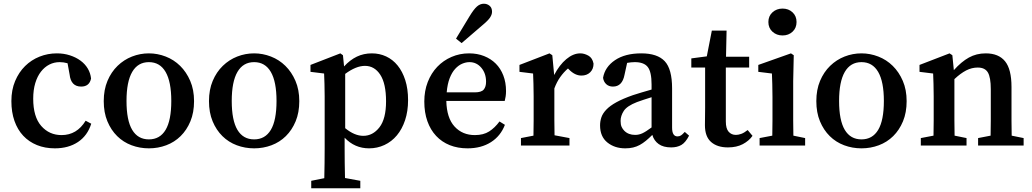

<svg xmlns="http://www.w3.org/2000/svg" viewBox="-20 -780 5531 1029"><path d="M469 -117Q449 -53 398 -19Q347 15 274 15Q221 15 178 -2.5Q135 -20 104.5 -52.5Q74 -85 57.5 -132Q41 -179 41 -238Q41 -298 61 -345.5Q81 -393 114.5 -426Q148 -459 192 -476.5Q236 -494 285 -494Q322 -494 354.5 -483.5Q387 -473 411.5 -455Q436 -437 450.5 -412.5Q465 -388 468 -359Q459 -316 415 -316Q360 -316 353 -381L342 -441Q321 -447 300 -447Q270 -447 244.5 -434Q219 -421 199.5 -396Q180 -371 169 -334.5Q158 -298 158 -251Q158 -154 201 -105Q244 -56 310 -56Q392 -56 439 -133Z M778 -447Q719 -447 688.5 -394.5Q658 -342 658 -239Q658 -135 688.5 -84Q719 -33 778 -33Q837 -33 867.5 -84Q898 -135 898 -239Q898 -342 867.5 -394.5Q837 -447 778 -447ZM778 -494Q824 -494 868 -477Q912 -460 945.5 -427Q979 -394 999.5 -346.5Q1020 -299 1020 -238Q1020 -177 1000.5 -130Q981 -83 948 -50.5Q915 -18 871 -1.5Q827 15 778 15Q729 15 685 -1.5Q641 -18 608 -50.5Q575 -83 555.5 -130Q536 -177 536 -238Q536 -299 556 -346.5Q576 -394 610 -427Q644 -460 687.5 -477Q731 -494 778 -494Z M1342 -447Q1283 -447 1252.5 -394.5Q1222 -342 1222 -239Q1222 -135 1252.5 -84Q1283 -33 1342 -33Q1401 -33 1431.5 -84Q1462 -135 1462 -239Q1462 -342 1431.5 -394.5Q1401 -447 1342 -447ZM1342 -494Q1388 -494 1432 -477Q1476 -460 1509.5 -427Q1543 -394 1563.5 -346.5Q1584 -299 1584 -238Q1584 -177 1564.5 -130Q1545 -83 1512 -50.5Q1479 -18 1435 -1.5Q1391 15 1342 15Q1293 15 1249 -1.5Q1205 -18 1172 -50.5Q1139 -83 1119.5 -130Q1100 -177 1100 -238Q1100 -299 1120 -346.5Q1140 -394 1174 -427Q1208 -460 1251.5 -477Q1295 -494 1342 -494Z M1830 -93Q1880 -52 1927 -52Q1978 -52 2013.5 -97.5Q2049 -143 2049 -237Q2049 -332 2018 -379.5Q1987 -427 1936 -427Q1888 -427 1830 -384ZM1824 -424Q1856 -459 1892.5 -476.5Q1929 -494 1973 -494Q2014 -494 2049.5 -477.5Q2085 -461 2111 -429Q2137 -397 2152 -350.5Q2167 -304 2167 -243Q2167 -184 2151 -136Q2135 -88 2107 -54.5Q2079 -21 2040.5 -3Q2002 15 1958 15Q1881 15 1827 -42V14Q1827 50 1827.5 93Q1828 136 1829 174L1911 189V229H1648V189L1718 175Q1719 137 1719.5 94Q1720 51 1720 14V-264Q1720 -305 1719 -330.5Q1718 -356 1717 -386L1644 -395V-432L1804 -494L1818 -484Z M2524 -285Q2560 -285 2572.5 -300Q2585 -315 2585 -342Q2585 -387 2559.5 -417Q2534 -447 2496 -447Q2477 -447 2457 -438.5Q2437 -430 2419.5 -411Q2402 -392 2390 -361Q2378 -330 2374 -285ZM2372 -239Q2374 -148 2416 -102Q2458 -56 2525 -56Q2571 -56 2601.5 -75.5Q2632 -95 2657 -129L2686 -111Q2663 -51 2611 -18Q2559 15 2486 15Q2433 15 2390.5 -2Q2348 -19 2317.5 -51.5Q2287 -84 2270.5 -130.5Q2254 -177 2254 -236Q2254 -293 2272.5 -340.5Q2291 -388 2323.5 -422Q2356 -456 2400 -475Q2444 -494 2494 -494Q2538 -494 2574.5 -479.5Q2611 -465 2637 -439Q2663 -413 2677.5 -375.5Q2692 -338 2692 -292Q2692 -277 2690 -263.5Q2688 -250 2685 -239ZM2496 -692Q2519 -730 2536 -745Q2553 -760 2573 -760Q2591 -760 2604 -749Q2617 -738 2617 -717Q2617 -702 2606 -685.5Q2595 -669 2561 -641L2454 -549L2424 -573Z M2950 -378Q2978 -432 3015 -463Q3052 -494 3090 -494Q3111 -494 3133 -482Q3155 -470 3161 -439Q3161 -410 3143 -392.5Q3125 -375 3096 -375Q3061 -375 3029 -408L3024 -413Q3001 -393 2982.5 -367Q2964 -341 2951 -306V-210Q2951 -178 2951 -135.5Q2951 -93 2952 -55L3032 -40V0H2772V-40L2839 -53Q2840 -90 2840 -133.5Q2840 -177 2840 -210V-264Q2840 -305 2839 -330.5Q2838 -356 2837 -386L2764 -395V-432L2925 -494L2940 -484Z M3472 -259Q3449 -252 3428.5 -245Q3408 -238 3394 -233Q3340 -212 3323 -185.5Q3306 -159 3306 -132Q3306 -112 3311.5 -100Q3317 -88 3326 -79Q3348 -57 3384 -57Q3404 -57 3422.5 -65.5Q3441 -74 3472 -97ZM3673 -53Q3654 -16 3631.5 -3Q3609 10 3577 10Q3535 10 3510 -8Q3485 -26 3476 -57Q3458 -39 3441.5 -25.5Q3425 -12 3408.5 -3Q3392 6 3373 10.5Q3354 15 3331 15Q3274 15 3235 -16.5Q3196 -48 3196 -108Q3196 -130 3203 -151Q3210 -172 3229.5 -192.5Q3249 -213 3283.5 -232Q3318 -251 3372 -270Q3392 -277 3418.5 -284.5Q3445 -292 3472 -300V-327Q3472 -395 3451.5 -421Q3431 -447 3382 -447Q3373 -447 3362.5 -446Q3352 -445 3341 -443L3327 -379Q3315 -316 3265 -316Q3243 -316 3229 -329Q3215 -342 3212 -363Q3222 -421 3276 -457.5Q3330 -494 3417 -494Q3503 -494 3542.5 -452Q3582 -410 3582 -306V-96Q3582 -49 3611 -49Q3622 -49 3630 -54.5Q3638 -60 3645 -68L3650 -73Z M4013 -52Q3994 -25 3961 -7.5Q3928 10 3881 10Q3824 10 3791 -19Q3758 -48 3758 -109Q3758 -134 3758.5 -154.5Q3759 -175 3759 -204V-418H3685V-467L3768 -478L3795 -616H3874L3871 -476H3995V-418H3870V-129Q3870 -91 3885 -74Q3900 -57 3924 -57Q3937 -57 3952.5 -62.5Q3968 -68 3987 -83Z M4174 -590Q4142 -590 4120 -610Q4098 -630 4098 -662Q4098 -694 4120 -714Q4142 -734 4174 -734Q4206 -734 4227.5 -714Q4249 -694 4249 -662Q4249 -630 4227.5 -610Q4206 -590 4174 -590ZM4295 -40V0H4051V-40L4119 -53Q4120 -91 4120 -134Q4120 -177 4120 -210V-260Q4120 -301 4119 -328.5Q4118 -356 4117 -386L4044 -395V-432L4219 -494L4234 -484L4231 -345V-210Q4231 -177 4231 -133.5Q4231 -90 4232 -53Z M4597 -447Q4538 -447 4507.5 -394.5Q4477 -342 4477 -239Q4477 -135 4507.5 -84Q4538 -33 4597 -33Q4656 -33 4686.5 -84Q4717 -135 4717 -239Q4717 -342 4686.5 -394.5Q4656 -447 4597 -447ZM4597 -494Q4643 -494 4687 -477Q4731 -460 4764.5 -427Q4798 -394 4818.5 -346.5Q4839 -299 4839 -238Q4839 -177 4819.5 -130Q4800 -83 4767 -50.5Q4734 -18 4690 -1.5Q4646 15 4597 15Q4548 15 4504 -1.5Q4460 -18 4427 -50.5Q4394 -83 4374.5 -130Q4355 -177 4355 -238Q4355 -299 4375 -346.5Q4395 -394 4429 -427Q4463 -460 4506.5 -477Q4550 -494 4597 -494Z M5466 -40V0H5222V-40L5289 -53Q5290 -90 5290 -133Q5290 -176 5290 -210V-302Q5290 -365 5274.5 -391.5Q5259 -418 5220 -418Q5188 -418 5158 -402.5Q5128 -387 5095 -356V-210Q5095 -177 5095 -134Q5095 -91 5096 -53L5160 -40V0H4915V-40L4983 -53Q4984 -91 4984 -134Q4984 -177 4984 -210V-264Q4984 -305 4983 -330.5Q4982 -356 4981 -386L4908 -395V-432L5069 -494L5084 -484L5092 -404Q5132 -449 5172.5 -471.5Q5213 -494 5263 -494Q5332 -494 5366.5 -451.5Q5401 -409 5401 -314V-210Q5401 -176 5401 -133Q5401 -90 5402 -53Z"/></svg>

Font: Source Serif Pro Semibold
Style: Regular
Weight: 600
Designer: Frank Grießhammer
Foundry: Adobe Systems Incorporated
Version: Version 1.014;PS Version 1.0;hotconv 1.0.73;makeotf.lib2.5.5